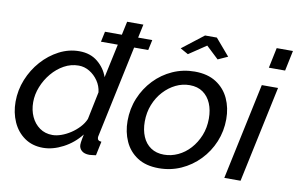

<svg xmlns="http://www.w3.org/2000/svg" viewBox="-77 -872 1585 1024"><g transform="rotate(10 716.0 -360.0)"><path d="M427 -657H683L671 -601H415ZM208 10Q150 10 108 -19.5Q66 -49 44 -98.5Q22 -148 22 -207Q22 -270 45.5 -328Q69 -386 109.5 -431.5Q150 -477 202 -504Q254 -531 311 -531Q371 -531 411 -498Q451 -465 467 -418L534 -730H622L490 -108Q489 -104 488.5 -101Q488 -98 488 -95Q488 -77 510 -76L494 0Q483 1 474.5 2.5Q466 4 459 4Q431 4 416.5 -9Q402 -22 402 -41Q402 -47 403 -54.5Q404 -62 406 -73Q408 -84 411 -98Q372 -48 316.5 -19Q261 10 208 10ZM246 -66Q268 -66 293.5 -75Q319 -84 343.5 -100Q368 -116 388 -137.5Q408 -159 418 -183L449 -333Q445 -367 426 -394.5Q407 -422 379.5 -438.5Q352 -455 321 -455Q279 -455 242 -434.5Q205 -414 176.5 -380Q148 -346 131.5 -304.5Q115 -263 115 -221Q115 -178 131 -143Q147 -108 176.5 -87Q206 -66 246 -66Z M835 10Q765 10 719 -20Q673 -50 650.5 -100Q628 -150 628 -210Q628 -276 652 -334Q676 -392 718.5 -436.5Q761 -481 817 -506Q873 -531 936 -531Q1006 -531 1052.5 -501Q1099 -471 1122 -421Q1145 -371 1145 -310Q1145 -245 1121 -187Q1097 -129 1054 -84.5Q1011 -40 955 -15Q899 10 835 10ZM850 -66Q889 -66 925.5 -83Q962 -100 990.5 -131.5Q1019 -163 1036 -205Q1053 -247 1053 -297Q1053 -343 1038 -378.5Q1023 -414 994 -434.5Q965 -455 922 -455Q883 -455 847 -437.5Q811 -420 782 -388.5Q753 -357 736 -314.5Q719 -272 719 -222Q719 -177 734 -141.5Q749 -106 778.5 -86Q808 -66 850 -66ZM840 -640 956 -730H1020L1097 -640L1044 -616L977 -679L883 -616Z M1300 -522H1388L1277 0H1189ZM1344 -730H1432L1409 -620H1321Z"/></g></svg>

Font: Raleway Thin Medium
Style: Italic
Weight: 500
Italic angle: -12°
Version: Version 4.026